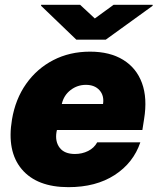

<svg xmlns="http://www.w3.org/2000/svg" viewBox="-20 -767 654 797"><path d="M264.2 9.9Q133.2 9.9 70.3 -64.6Q7.5 -139.2 29.8 -271.3Q44 -355.8 88.6 -419Q133.2 -482.2 201.2 -517.4Q269.2 -552.6 353.7 -552.6Q436.1 -552.6 491.3 -518.6Q546.5 -484.7 569.4 -422.1Q592.3 -359.4 578.1 -272.7L571 -227.3H216.3L214.5 -218.8Q208.1 -179.3 227.8 -153.6Q247.5 -127.8 291.2 -127.8Q321 -127.8 345.9 -140.3Q370.7 -152.7 383.5 -176.1H562.5Q533.7 -90.9 456 -40.5Q378.2 9.9 264.2 9.9ZM236.5 -335.2H407.7Q413 -370.4 392.9 -392.6Q372.9 -414.8 336.6 -414.8Q301.1 -414.8 272.9 -393.1Q244.7 -371.4 236.5 -335.2ZM312.5 -747.2 373.6 -690.3 451.7 -747.2H613.6V-742.9L419 -602.3H296.9L150.6 -742.9V-747.2Z"/></svg>

Font: Inter UI Black
Style: Italic
Weight: 900
Italic angle: -9.39999°
Designer: Rasmus Andersson
Foundry: rsms
Version: 3.2;8d6f07862